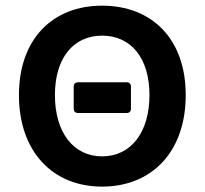

<svg xmlns="http://www.w3.org/2000/svg" viewBox="-20 -657 733 688"><path d="M47.9 -316.4C47.9 -112.3 169.9 11.7 345.7 11.7C523.4 11.7 645.5 -112.3 645.5 -316.4C645.5 -518.6 523.4 -636.7 345.7 -636.7C169.9 -636.7 47.9 -518.6 47.9 -316.4ZM515.6 -316.4C515.6 -182.6 449.2 -96.7 345.7 -96.7C243.2 -96.7 176.8 -182.6 176.8 -316.4C176.8 -449.2 243.2 -529.3 345.7 -529.3C449.2 -529.3 515.6 -449.2 515.6 -316.4ZM244.1 -346.7V-267.6C244.1 -257.8 250 -252 259.8 -252H433.6C443.4 -252 449.2 -257.8 449.2 -267.6V-346.7C449.2 -356.4 443.4 -362.3 433.6 -362.3H259.8C250 -362.3 244.1 -356.4 244.1 -346.7Z"/></svg>

Font: Ed Sans Neue SemiBold
Style: Regular
Weight: 600
Designer: Stephen Hutchings
Version: Version 1.004;PS 001.004;hotconv 1.0.88;makeotf.lib2.5.64775